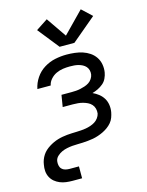

<svg xmlns="http://www.w3.org/2000/svg" viewBox="-142 -864 883 1155"><g transform="rotate(-15 300.0 -287.0)"><path d="M163 205Q143 205 123 202.5Q103 200 85 192.5Q67 185 52.5 173Q38 161 29 143.5Q20 126 18.5 106Q17 86 21 66Q23 51 28.5 36.5Q34 22 42.5 9Q51 -4 62.5 -14.5Q74 -25 87.5 -33.5Q101 -42 115 -48.5Q129 -55 144 -59.5Q159 -64 173.5 -66.5Q188 -69 202.5 -70.5Q217 -72 232 -72.5Q247 -73 261.5 -73.5Q276 -74 291 -75Q306 -76 320.5 -78.5Q335 -81 350 -86Q365 -91 378 -99Q391 -107 400.5 -120Q410 -133 413 -147Q415 -163 411 -178Q407 -193 397 -204Q387 -215 373.5 -221.5Q360 -228 345.5 -232Q331 -236 315 -237.5Q299 -239 283 -239H220L232 -312H295Q309 -312 323 -313Q337 -314 350.5 -317Q364 -320 378 -324.5Q392 -329 404.5 -337Q417 -345 425.5 -358Q434 -371 436 -384Q438 -398 434.5 -411Q431 -424 422.5 -433.5Q414 -443 402.5 -449Q391 -455 378 -458.5Q365 -462 351 -463Q337 -464 324 -464Q303 -464 281.5 -461Q260 -458 239.5 -448.5Q219 -439 203.5 -421.5Q188 -404 184 -383H101Q108 -419 129.5 -451Q151 -483 183.5 -503Q216 -523 252 -530.5Q288 -538 324 -538Q349 -538 374.5 -535Q400 -532 423 -524.5Q446 -517 466 -503.5Q486 -490 499.5 -470Q513 -450 517.5 -425Q522 -400 518 -375Q515 -357 506.5 -339Q498 -321 483 -308.5Q468 -296 450.5 -287.5Q433 -279 415 -274Q435 -265 452 -251.5Q469 -238 480 -220Q491 -202 494.5 -179.5Q498 -157 494 -134Q491 -118 485 -101.5Q479 -85 467.5 -71.5Q456 -58 441.5 -47.5Q427 -37 411.5 -29.5Q396 -22 379.5 -16.5Q363 -11 347 -8Q331 -5 314.5 -3.5Q298 -2 281.5 -1Q265 0 248.5 0Q232 0 215.5 1.5Q199 3 182 6.5Q165 10 149.5 17Q134 24 120.5 36.5Q107 49 104 66Q102 79 104.5 92.5Q107 106 115.5 115Q124 124 137 127.5Q150 131 163 131H222V205ZM296 -594 191 -726 264 -774 350 -649 477 -779 539 -721 388 -594Z"/></g></svg>

Font: Iosevka Curly Extended Oblique
Style: Regular
Weight: 400
Width: 7
Italic angle: -9°
Monospace: yes
Designer: Belleve Invis
Foundry: Belleve Invis
Version: Version 11.1.0; ttfautohint (v1.8.3)